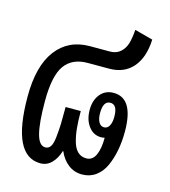

<svg xmlns="http://www.w3.org/2000/svg" viewBox="-98 -704 704 794"><g transform="rotate(15 254.0 -307.5)"><path d="M147 9.8Q24.9 9.8 24.9 -244.1Q24.9 -374.5 76.7 -442.9Q128.4 -511.2 220.2 -511.2H305.2Q332.5 -511.2 349.9 -526.6Q367.2 -542 374.3 -565.4Q381.3 -588.9 383.8 -625L461.9 -604Q458.5 -526.4 421.6 -484.1Q384.8 -441.9 320.8 -441.9H229Q163.1 -441.9 131.1 -397Q99.1 -352.1 99.1 -244.1Q99.1 -150.9 111.1 -105Q123 -59.1 149.9 -59.1Q163.6 -59.1 171.9 -71.3Q180.2 -83.5 183.3 -114Q186.5 -144.5 187.3 -168.2Q188 -191.9 188 -242.2H252.9Q252.9 -200.7 255.9 -169.9Q258.8 -139.2 266.4 -112.8Q273.9 -86.4 288.6 -72.8Q303.2 -59.1 325.2 -59.1Q351.6 -59.1 364.3 -86.7Q377 -114.3 377 -161.1Q367.2 -159.2 361.8 -159.2Q328.6 -159.2 307.9 -187Q287.1 -214.8 287.1 -256.8Q287.1 -297.9 308.3 -324Q329.6 -350.1 365.2 -350.1Q451.2 -350.1 451.2 -207Q451.2 -164.6 444.1 -127.2Q437 -89.8 422.9 -58.3Q408.7 -26.9 383.5 -8.5Q358.4 9.8 325.2 9.8Q291.5 9.8 265.9 -10Q240.2 -29.8 226.1 -63H224.1Q213.9 -29.8 194.1 -10Q174.3 9.8 147 9.8ZM393.1 -254.9Q393.1 -307.1 362.8 -307.1Q332 -307.1 332 -254.9Q332 -231 340.1 -216.6Q348.1 -202.1 362.8 -202.1Q377.4 -202.1 385.3 -216.6Q393.1 -231 393.1 -254.9Z"/></g></svg>

Font: Noto Sans Thai Looped ExtraCond
Style: Regular
Weight: 400
Width: 2
Designer: Sasikarn Vongin, Ben Mitchell
Foundry: The Fontpad Ltd
Version: Version 1.00